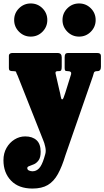

<svg xmlns="http://www.w3.org/2000/svg" viewBox="-62 -827 604 1112"><path d="M-42 101Q-42 60.5 -24.2 29.5Q-6.5 -1.5 22.2 -19.2Q51 -37 84 -37Q125.5 -37 149.5 -15.2Q173.5 6.5 173.5 52Q173.5 85 161.8 101.2Q150 117.5 134.8 124.2Q119.5 131 107.8 134.8Q96 138.5 96 146.5Q96 156.5 106.2 160.8Q116.5 165 126 165Q148 165 164 148.2Q180 131.5 193 90L200 66Q205.5 48.5 200.2 24Q195 -0.5 188 -15.5L40 -389Q32 -405 31.2 -410Q30.5 -415 15.5 -415H12Q1 -415 -4.8 -418.2Q-10.5 -421.5 -10.5 -432V-505Q-10.5 -512 -4.8 -516Q1 -520 8 -520H272Q295.5 -520 295.5 -495V-442.5Q295.5 -427.5 292.8 -421.2Q290 -415 279 -415H272.5Q256 -415 260 -400L280.5 -310.5Q287 -285 289.8 -268.2Q292.5 -251.5 297.5 -251.5Q303 -251.5 306 -260.8Q309 -270 315.5 -287.5L350 -398Q353.5 -415 330.5 -415H329Q318 -415 315.2 -419Q312.5 -423 312.5 -433V-495Q312.5 -508 316.5 -514Q320.5 -520 333 -520H502Q522.5 -520 522.5 -503V-440Q522.5 -415 502 -415H501.5Q484.5 -415 481.8 -405.5Q479 -396 475.5 -384L317 72Q297 138.5 273.2 181.2Q249.5 224 214.8 244.5Q180 265 126 265Q46 265 2 219.2Q-42 173.5 -42 101ZM396 -615Q356.5 -615 328.2 -643.2Q300 -671.5 300 -711Q300 -751 328.2 -779Q356.5 -807 396 -807Q436 -807 464 -779Q492 -751 492 -711Q492 -671.5 464 -643.2Q436 -615 396 -615ZM116 -615Q76.5 -615 48.2 -643.2Q20 -671.5 20 -711Q20 -751 48.2 -779Q76.5 -807 116 -807Q156 -807 184 -779Q212 -751 212 -711Q212 -671.5 184 -643.2Q156 -615 116 -615Z"/></svg>

Font: Besley* Condensed Fatface
Style: Regular
Weight: 900
Width: 3
Designer: Owen Earl
Foundry: indestructible type*
Version: Version 3.000; ttfautohint (v1.8.3)